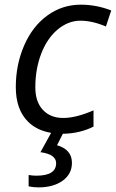

<svg xmlns="http://www.w3.org/2000/svg" viewBox="-20 -565 498 825"><path d="M435.1 -451.2Q376.5 -476.1 325.2 -476.1Q273.9 -476.1 228 -438.5Q182.6 -400.4 157.2 -334.5Q131.8 -268.6 131.8 -189.9Q131.8 -127.4 164.3 -92.8Q196.8 -58.1 251.7 -58.1Q306.6 -58.1 381.8 -90.8V-21Q322.3 8.8 250 9.8L225.1 59.1Q289.1 77.6 289.1 134.8Q289.1 182.6 249.3 211.4Q209.5 240.2 145 240.2Q125 240.2 103 235.8V187Q121.1 189.9 136.2 189.9Q221.2 189.9 221.2 136.2Q221.2 98.1 153.8 88.9L199.7 5.9Q138.2 -4.4 100.1 -42.5Q47.9 -94.7 47.9 -190.7Q47.9 -286.6 83.7 -369.4Q119.6 -452.1 183.6 -498.5Q247.6 -544.9 327.1 -544.9Q394.5 -544.9 458 -520Z"/></svg>

Font: Open Sans Hebrew
Style: Italic
Weight: 400
Italic angle: -12°
Foundry: Ascender Corporation, Yanek Iontef
Version: Version 2.001;PS 002.001;hotconv 1.0.70;makeotf.lib2.5.58329